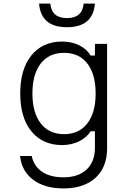

<svg xmlns="http://www.w3.org/2000/svg" viewBox="-20 -838 740 1072"><path d="M578 -10Q578 95 513.5 154.5Q449 214 334 214Q230 214 165.5 166Q101 118 92 33H157Q169 90 215 121Q261 152 334 152Q417 152 463.5 108.5Q510 65 510 -13V-105H486Q463 -69 420.5 -48.5Q378 -28 327 -28Q218 -28 155.5 -104.5Q93 -181 93 -316Q93 -452 155.5 -529Q218 -606 327 -606Q379 -606 421.5 -585.5Q464 -565 486 -528H510V-593H578ZM161 -316Q161 -209 207.5 -149Q254 -89 338 -89Q421 -89 467.5 -149Q514 -209 514 -316Q514 -424 467.5 -483.5Q421 -543 338 -543Q254 -543 207.5 -483.5Q161 -424 161 -316ZM261 -818Q268 -737 354 -737Q440 -737 447 -818H510Q499 -686 354 -686Q209 -686 198 -818Z"/></svg>

Font: Martian Mono ExtraLight
Style: Regular
Weight: 200
Monospace: yes
Designer: Roman Shamin
Foundry: Evil Martians
Version: Version 1.000; ttfautohint (v1.8.4.7-5d5b)